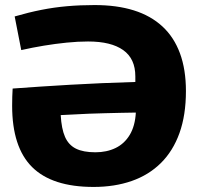

<svg xmlns="http://www.w3.org/2000/svg" viewBox="-20 -729 791 759"><path d="M64 -531 38 -664Q93 -680 143.5 -690Q194 -700 245.5 -704.5Q297 -709 354 -709Q442 -709 509 -688Q576 -667 622 -624.5Q668 -582 691.5 -518Q715 -454 715 -369Q715 -274 689.5 -203Q664 -132 616 -84.5Q568 -37 500.5 -13.5Q433 10 350 10Q186 10 107 -68.5Q28 -147 28 -311Q28 -328 28.5 -347Q29 -366 30 -379Q138 -387 258.5 -394Q379 -401 515 -405Q515 -411 515 -416Q515 -421 515 -427Q515 -462 503 -488Q491 -514 467 -531Q443 -548 408.5 -556.5Q374 -565 328 -565Q288 -565 243.5 -560.5Q199 -556 153.5 -548.5Q108 -541 64 -531ZM517 -284Q491 -284 460 -283Q429 -282 396.5 -281.5Q364 -281 331.5 -279.5Q299 -278 271 -276.5Q243 -275 220 -274Q223 -220 237 -188Q251 -156 280 -141.5Q309 -127 357 -127Q402 -127 437 -144Q472 -161 493 -196Q514 -231 517 -284Z"/></svg>

Font: Georama SemiExpanded
Style: Bold
Weight: 700
Width: 6
Designer: Jean-Baptiste Levee
Foundry: Production Type
Version: Version 1.001